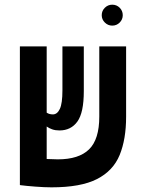

<svg xmlns="http://www.w3.org/2000/svg" viewBox="-20 -782 626 811"><path d="M197.8 9.3Q168 9.3 129.4 6.3Q90.8 3.4 64.9 0V-0.5H64V-585.9H177.2V-306.2Q187.5 -298.8 203.6 -298.8Q221.7 -298.8 232.7 -321.8Q243.7 -344.7 243.7 -400.9V-585.9H334V-397Q334 -306.2 306.9 -268.6Q279.8 -231 231 -231Q213.9 -231 200.7 -235.6Q187.5 -240.2 177.2 -247.6V-110.4Q207.5 -108.9 224.1 -108.9Q313 -108.9 356.2 -151.1Q399.4 -193.4 399.4 -289.6V-585.9H512.7V-289.1Q512.7 -193.8 485.4 -127.2Q458 -60.5 389.6 -25.6Q321.3 9.3 197.8 9.3ZM454.1 -673.8Q436 -673.8 422.9 -686.8Q409.7 -699.7 409.7 -717.8Q409.7 -736.3 422.9 -749.3Q436 -762.2 454.1 -762.2Q472.7 -762.2 485.6 -749.3Q498.5 -736.3 498.5 -717.8Q498.5 -699.7 485.6 -686.8Q472.7 -673.8 454.1 -673.8Z"/></svg>

Font: Cascadia Mono PL SemiBold
Style: Regular
Weight: 600
Monospace: yes
Designer: Aaron Bell
Foundry: Saja Typeworks
Version: Version 2404.023; ttfautohint (v1.8.4)